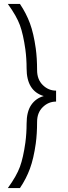

<svg xmlns="http://www.w3.org/2000/svg" viewBox="-20 -818 350 983"><path d="M20 145Q64.9 83 82 36.1Q99.1 -10.7 109.9 -87.9Q116.2 -135.7 116.2 -185.1Q116.2 -245.6 139.6 -280.3Q163.1 -314.9 204.1 -326.2Q116.2 -352.1 116.2 -467.8Q116.2 -517.6 109.9 -564.9Q99.1 -642.1 82 -689Q64.9 -735.8 20 -797.9H82Q114.3 -750 133.3 -698.5Q152.3 -647 163.1 -569.8Q169.9 -520.5 169.9 -459Q169.9 -411.1 199 -382.6Q228 -354 267.1 -354V-297.9Q228 -297.9 199 -269.5Q169.9 -241.2 169.9 -193.8Q169.9 -132.3 163.1 -83Q152.3 -6.3 133.3 45.4Q114.3 97.2 82 145Z"/></svg>

Font: Kreadon Light
Style: Regular
Weight: 300
Designer: kohakuno
Foundry: StudioGnu
Version: Version 1.000;Glyphs 3.1.2 (3151)